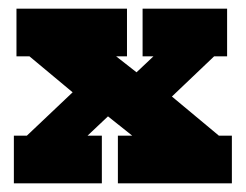

<svg xmlns="http://www.w3.org/2000/svg" viewBox="-20 -423 567 443"><path d="M252 0V-110H285L196 -181L254 -178L182 -110H215V0H12V-110H42L156 -218L168 -193L48 -293H18V-403H273V-293H248L308 -246L262 -225L334 -293H309V-403H504V-293H474L369 -193L365 -210L485 -110H515V0Z"/></svg>

Font: Rokkitt SemiBold Black
Style: Regular
Weight: 900
Version: Version 3.103